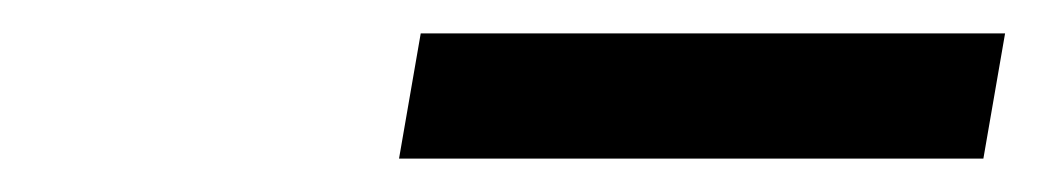

<svg xmlns="http://www.w3.org/2000/svg" viewBox="-20 -770 622 115"><path d="M232 -750H582L569 -675H219Z"/></svg>

Font: B612
Style: Italic
Weight: 400
Italic angle: -10°
Designer: Nicolas Chauveau, Thomas Paillot, Jonathan Favre-Lamarine, Jean-Luc Vinot
Foundry: AIRBUS
Version: Version 1.008